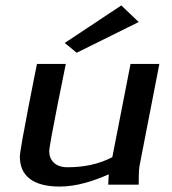

<svg xmlns="http://www.w3.org/2000/svg" viewBox="-20 -679 631 706"><path d="M53 -103C53 -32 102 7 200 7C261 7 323 -13 380 -38C379 -28 378 0 378 0H490C490 -15 490 -54 493 -69L566 -444H460L393 -101C341 -74 285 -64 228 -64C183 -64 161 -90 161 -123C161 -148 222 -444 222 -444H116C116 -444 53 -134 53 -103ZM218 -521 262 -485 490 -598 426 -659Z"/></svg>

Font: KpSans
Style: BoldItalic
Weight: 700
Italic angle: -11°
Version: Version 0.66